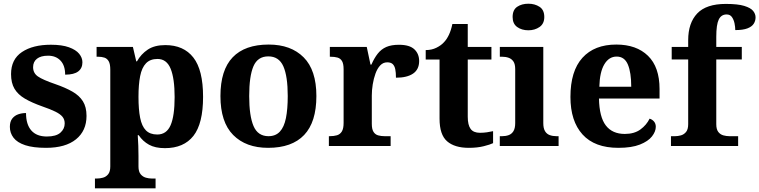

<svg xmlns="http://www.w3.org/2000/svg" viewBox="-20 -790 4109 1039"><path d="M229.1 10Q159.4 10 116.3 -4.3Q73.2 -18.6 53.3 -44.5Q33.4 -70.3 33.4 -103.5Q33.4 -131.7 46.1 -148.2Q58.9 -164.6 78.9 -171.5Q98.9 -178.3 120.8 -178.3Q120.8 -116.5 149.5 -83.9Q178.2 -51.3 233.4 -51.3Q283.5 -51.3 306.8 -71.9Q330.1 -92.5 330.1 -122Q330.1 -143.6 318.1 -158.1Q306.2 -172.7 279.7 -185.8Q253.2 -199 208.8 -214.2Q152 -234.3 114.4 -256.4Q76.9 -278.5 58.3 -309.9Q39.8 -341.3 39.8 -388.9Q39.8 -469.1 98.9 -508.5Q157.9 -547.9 255.1 -547.9Q315.3 -547.9 353 -534.2Q390.7 -520.6 408.4 -499Q426 -477.4 426 -453Q426 -420.8 403.2 -403.4Q380.3 -386 332.6 -386Q332.6 -435.5 307.5 -462Q282.4 -488.6 240.2 -488.6Q200.8 -488.6 179.9 -472.1Q159.1 -455.7 159.1 -426.5Q159.1 -394.3 185.3 -376.2Q211.5 -358 280.2 -334.5Q333.8 -315.9 371.4 -294.5Q409.1 -273.1 428.6 -242.1Q448.2 -211 448.2 -162.7Q448.2 -82.3 391.3 -36.2Q334.4 10 229.1 10Z M493.8 229V176H505.8Q520.7 176 537.2 171.5Q553.7 167.1 565.2 153.1Q576.8 139 576.8 110.9V-412.7Q576.8 -443.8 568.2 -458.6Q559.6 -473.4 544.9 -478.2Q530.2 -483 511.1 -483H502.7V-536H699.2L717.3 -458.2H721.3Q743.1 -497.2 779.7 -521.6Q816.3 -546 874.3 -546Q973.9 -546 1026.4 -478.6Q1078.9 -411.3 1078.9 -266.1Q1078.9 -121.1 1026.7 -54.7Q974.4 11.7 872.5 11.7Q819.8 11.7 786.2 -7Q752.6 -25.7 730.6 -58.3H725.4Q727.4 -31.6 728.4 -2Q729.4 27.6 729.4 53V110.7Q729.4 139.1 741.2 153Q753 167 769.5 171.5Q785.9 176 799.8 176H821.9V229ZM831 -62.1Q881.4 -62.1 903.2 -112.4Q925 -162.7 925 -264.8Q925 -364.8 903.5 -417.9Q881.9 -471 832.3 -471Q792.5 -471 770 -447.4Q747.4 -423.8 738.4 -378.1Q729.4 -332.3 729.4 -266.1Q729.4 -197.7 738.4 -152.3Q747.4 -106.9 769.6 -84.5Q791.8 -62.1 831 -62.1Z M1430.9 10Q1310.8 10 1241.8 -59.6Q1172.9 -129.2 1172.9 -270.2Q1172.9 -410.7 1239 -479.8Q1305.2 -548.9 1434.1 -548.9Q1554.2 -548.9 1623.1 -479.8Q1692.1 -410.7 1692.1 -270.2Q1692.1 -129.2 1625.9 -59.6Q1559.8 10 1430.9 10ZM1433 -53Q1471.4 -53 1494.4 -77.7Q1517.5 -102.3 1527.3 -150.9Q1537.1 -199.6 1537.1 -270.2Q1537.1 -377.5 1513.3 -431.2Q1489.5 -484.9 1431.9 -484.9Q1374.4 -484.9 1351.4 -431.2Q1328.5 -377.5 1328.5 -270.3Q1328.5 -163.1 1351.9 -108.1Q1375.4 -53 1433 -53Z M1759.7 0V-53H1763.8Q1786.8 -53 1803.6 -58Q1820.3 -63 1829.9 -78.5Q1839.4 -94 1839.4 -125V-415Q1839.4 -445 1830.8 -459.5Q1822.2 -474 1806.3 -478.5Q1790.5 -483 1768.5 -483H1764.9V-536H1964.7L1984.9 -440.5H1989.9Q2005.2 -475.7 2024.2 -499.8Q2043.3 -524 2070.6 -535.9Q2097.9 -547.7 2139 -547.7Q2196.4 -547.7 2222.3 -523.2Q2248.2 -498.7 2248.2 -459.7Q2248.2 -414.2 2215.4 -391.8Q2182.6 -369.5 2122.7 -369.5Q2122.7 -397.5 2118.9 -415.7Q2115 -433.8 2105 -443.3Q2094.9 -452.7 2075.5 -452.7Q2053.3 -452.7 2037.5 -436Q2021.7 -419.2 2011.9 -391.8Q2002 -364.5 1997 -333.2Q1992 -302 1992 -273V-120Q1992 -91 2001.2 -76.5Q2010.4 -62 2026.3 -57.5Q2042.2 -53 2061.8 -53H2093.9V0Z M2516.9 10Q2440.3 10 2399.5 -25.4Q2358.6 -60.7 2358.6 -147.9V-468H2283.7V-519Q2316.2 -519 2341.7 -531.7Q2367.2 -544.4 2382 -560.9Q2397.3 -576.5 2409.2 -601.4Q2421 -626.2 2428 -660.2H2511.2V-536H2639.3V-468H2511.2V-158.2Q2511.2 -113.6 2526.7 -92.5Q2542.1 -71.4 2577.3 -71.4Q2596.5 -71.4 2614.4 -74Q2632.3 -76.6 2648.3 -80.2V-15.3Q2632.4 -7.5 2597.7 1.2Q2563 10 2516.9 10Z M2684.6 0V-53H2697Q2717.3 -53 2733.2 -59Q2749.1 -64.9 2758.5 -80.3Q2768 -95.7 2768 -124.1V-416.1Q2768 -443.2 2758.3 -457.4Q2748.5 -471.7 2732.6 -477.3Q2716.7 -483 2697 -483H2684.8V-536H2920V-123.9Q2920 -95.8 2929.3 -80.3Q2938.5 -64.8 2954.9 -58.9Q2971.3 -53 2991 -53H3002.8V0ZM2839.4 -626.1Q2803.3 -626.1 2778.6 -643.9Q2754 -661.7 2754 -698Q2754 -736.5 2778.6 -753.2Q2803.3 -769.9 2839.4 -769.9Q2874 -769.9 2899.7 -753.2Q2925.4 -736.5 2925.4 -698Q2925.4 -661.7 2899.7 -643.9Q2874 -626.1 2839.4 -626.1Z M3326.1 10Q3198 10 3132.4 -62.3Q3066.9 -134.6 3066.9 -265.2Q3066.9 -405.7 3131.8 -477.3Q3196.8 -548.9 3315 -548.9Q3424.2 -548.9 3486.6 -488Q3549.1 -427.2 3549.1 -308.2V-256.9H3221.3Q3223.3 -156.6 3258.5 -110.9Q3293.7 -65.2 3361 -65.2Q3412.4 -65.2 3445.5 -89.3Q3478.5 -113.4 3495.3 -147.9Q3509.3 -143.8 3519.1 -132.5Q3528.8 -121.1 3528.8 -104.1Q3528.8 -78.3 3508.1 -51.8Q3487.3 -25.3 3442.8 -7.7Q3398.3 10 3326.1 10ZM3395.9 -320.8Q3395.9 -397.3 3377.8 -440.6Q3359.6 -483.9 3317 -483.9Q3275.4 -483.9 3250.4 -442.1Q3225.4 -400.4 3223.3 -320.8Z M3610.9 0V-53H3633.2Q3648 -53 3664.5 -57.4Q3681 -61.9 3692.6 -75.9Q3704.1 -90 3704.1 -118.1V-468.1H3614.9V-536H3704.1V-572.7Q3704.1 -665.7 3753.1 -717.3Q3802 -768.8 3907.8 -768.8Q3972.6 -768.8 4007.4 -758.1Q4042.3 -747.4 4055.5 -731Q4068.7 -714.6 4068.7 -695.9Q4068.7 -676.8 4058.5 -661.1Q4048.3 -645.4 4024.3 -636.3Q4000.3 -627.2 3958.9 -627.2Q3958.9 -643.7 3954.9 -663.4Q3950.9 -683 3941 -697.4Q3931 -711.8 3912 -711.8Q3882.9 -711.8 3869.5 -684.3Q3856.1 -656.8 3856.1 -590.9V-536H3994.2V-468.1H3856.1V-118.1Q3856.1 -90 3867.1 -75.9Q3878.1 -61.9 3894.8 -57.4Q3911.5 -53 3927.1 -53H3974.4V0Z"/></svg>

Font: Noto Serif Lao
Style: Regular
Weight: 400
Designer: Monotype Design Team
Foundry: Monotype Imaging Inc.
Version: Version 2.003